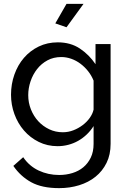

<svg xmlns="http://www.w3.org/2000/svg" viewBox="-20 -750 663 993"><path d="M278 6Q225 6 180.5 -16Q136 -38 104 -75Q72 -112 54.5 -160Q37 -208 37 -260Q37 -315 54.5 -364.5Q72 -414 104 -451Q136 -488 180.5 -509.5Q225 -531 279 -531Q345 -531 393 -499Q441 -467 474 -418V-522H552V-6Q552 50 531 92.5Q510 135 474 164Q438 193 389.5 208Q341 223 286 223Q197 223 141.5 192.5Q86 162 49 108L100 63Q131 109 180 132Q229 155 286 155Q322 155 354.5 145Q387 135 411 115Q435 95 449.5 65Q464 35 464 -6V-98Q449 -74 428.5 -54.5Q408 -35 384 -21.5Q360 -8 333 -1Q306 6 278 6ZM305 -66Q333 -66 359 -76Q385 -86 407 -102.5Q429 -119 444 -140Q459 -161 464 -183V-333Q453 -360 435.5 -382Q418 -404 396 -420.5Q374 -437 348.5 -446Q323 -455 297 -455Q257 -455 225.5 -438Q194 -421 172 -393Q150 -365 138 -329.5Q126 -294 126 -258Q126 -219 140 -184Q154 -149 178 -123Q202 -97 234.5 -81.5Q267 -66 305 -66ZM324 -609 266 -629 324 -730H412Z"/></svg>

Font: Boldmen Medium
Style: Regular
Weight: 400
Designer: Matt McInerney, Pablo Impallari, Rodrigo Fuenzalida
Foundry: LIVING CONCEPT
Version: Version 1.000